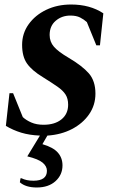

<svg xmlns="http://www.w3.org/2000/svg" viewBox="-20 -591 499 851"><path d="M143 240Q94 240 68 217L71 199H75Q97 210 128 210Q188 210 188 166Q188 146 169 130Q150 114 101 102L157 10Q110 8 74 -3Q38 -14 6 -33L22 -178H38L81 -72Q96 -58 119 -48Q142 -38 173 -38Q223 -38 252.5 -62Q282 -86 282 -127Q282 -154 270.5 -172Q259 -190 234.5 -207Q210 -224 170 -249Q122 -278 100 -309Q78 -340 78 -392Q78 -443 107 -483.5Q136 -524 185 -547.5Q234 -571 295 -571Q379 -571 438 -532L423 -390H407L365 -493Q352 -505 335 -513.5Q318 -522 292 -522Q254 -522 227 -499Q200 -476 200 -436Q200 -406 219 -384Q238 -362 284 -335Q345 -299 374 -265.5Q403 -232 403 -176Q403 -125 375 -84.5Q347 -44 299 -19Q251 6 190 10L168 48Q216 62 236.5 85.5Q257 109 257 142Q257 184 226 212Q195 240 143 240Z"/></svg>

Font: Spectral SC
Style: Bold Italic
Weight: 700
Italic angle: -10°
Designer: Jean-Baptiste Levee
Foundry: Production Type
Version: Version 2.001